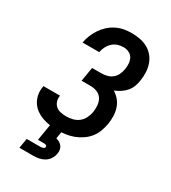

<svg xmlns="http://www.w3.org/2000/svg" viewBox="-228 -856 1056 1189"><g transform="rotate(30 300.0 -261.5)"><path d="M259 8Q231 8 202.5 4.5Q174 1 148.5 -8Q123 -17 101 -32.5Q79 -48 64.5 -70.5Q50 -93 44.5 -120.5Q39 -148 44 -177Q44 -179 44.5 -181Q45 -183 45 -185H164Q164 -184 164 -183Q164 -182 163 -181Q160 -161 166.5 -142.5Q173 -124 187 -112.5Q201 -101 220.5 -97Q240 -93 259 -93Q282 -93 305 -98.5Q328 -104 347 -118.5Q366 -133 377 -155Q388 -177 392 -199Q396 -224 394 -248.5Q392 -273 380 -293Q368 -313 345.5 -322.5Q323 -332 299 -332H233L250 -433H315Q335 -433 355.5 -438Q376 -443 392.5 -456.5Q409 -470 418 -489Q427 -508 430 -528Q434 -549 432.5 -570Q431 -591 421.5 -608Q412 -625 393.5 -633.5Q375 -642 355 -642Q334 -642 314 -635.5Q294 -629 278 -614Q262 -599 252.5 -580Q243 -561 239 -540H120Q125 -568 135.5 -594Q146 -620 162 -644Q178 -668 199.5 -687.5Q221 -707 247 -720Q273 -733 300.5 -738Q328 -743 355 -743Q385 -743 414.5 -737.5Q444 -732 469 -718.5Q494 -705 512.5 -683Q531 -661 540.5 -634Q550 -607 551.5 -576.5Q553 -546 548 -516Q545 -494 537 -472Q529 -450 513.5 -432Q498 -414 478 -401Q458 -388 436 -379Q460 -365 477.5 -343.5Q495 -322 503.5 -296Q512 -270 513 -240.5Q514 -211 509 -182Q504 -155 494 -127.5Q484 -100 465.5 -77Q447 -54 422 -37Q397 -20 370 -10Q343 0 315 4Q287 8 259 8ZM107 220 119 150H219Q227 150 236 146.5Q245 143 246 135Q246 135 246 135Q246 135 246 135Q247 131 245 127.5Q243 124 239.5 122.5Q236 121 232 120.5Q228 120 224 120H182L202 0H285L276 55Q289 58 300.5 65Q312 72 320 82.5Q328 93 330 107Q332 121 329 135Q326 154 314.5 172Q303 190 285 201Q267 212 247 216Q227 220 207 220Z"/></g></svg>

Font: Iosevka Curly Extended
Style: Bold Italic
Weight: 700
Width: 7
Italic angle: -9°
Monospace: yes
Designer: Belleve Invis
Foundry: Belleve Invis
Version: Version 11.1.0; ttfautohint (v1.8.3)